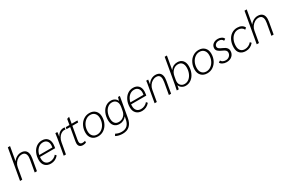

<svg xmlns="http://www.w3.org/2000/svg" viewBox="154 -2282 5999 4043"><g transform="rotate(-30 3154.0 -260.5)"><path d="M158 -742H212L152 -404Q183 -452 234 -481Q285 -510 340 -510Q415 -510 454.5 -469.5Q494 -429 494 -351Q494 -320 488 -284L438 0H384L434 -285Q440 -318 440 -346Q440 -405 413.5 -435.5Q387 -466 337 -466Q288 -466 244 -440.5Q200 -415 169 -371Q138 -327 129 -274L81 0H27Z M1024 -326Q1024 -296 1018 -261L1012 -228H643Q641 -202 641 -187Q641 -115 677 -76Q713 -37 779 -37Q825 -37 867 -57.5Q909 -78 937 -113L964 -80Q888 10 777 10Q689 10 638 -41.5Q587 -93 587 -183Q587 -276 620.5 -350.5Q654 -425 713.5 -467.5Q773 -510 849 -510Q932 -510 978 -461.5Q1024 -413 1024 -326ZM975 -328Q975 -391 941 -427.5Q907 -464 848 -464Q776 -464 722.5 -411Q669 -358 650 -271H969L970 -280Q975 -308 975 -328Z M1156 -378Q1171 -465 1174 -500H1222Q1221 -459 1211 -412L1209 -397H1211Q1240 -453 1282.5 -481.5Q1325 -510 1379 -510Q1393 -510 1405 -507L1397 -460Q1387 -463 1368 -463Q1328 -463 1290.5 -437.5Q1253 -412 1226.5 -368Q1200 -324 1191 -270L1143 0H1089Z M1449 -94Q1449 -117 1453 -138L1509 -455H1419L1427 -500H1517L1540 -636L1593 -653H1597L1570 -500H1711L1703 -455H1562L1509 -151Q1504 -121 1504 -104Q1504 -70 1519 -53.5Q1534 -37 1568 -37Q1608 -37 1635 -49L1633 -6Q1598 10 1555 10Q1504 10 1476.5 -16.5Q1449 -43 1449 -94Z M1726 -190Q1726 -279 1762 -352.5Q1798 -426 1861.5 -468Q1925 -510 2003 -510Q2093 -510 2146.5 -455.5Q2200 -401 2200 -310Q2200 -221 2164 -148Q2128 -75 2065 -32.5Q2002 10 1924 10Q1833 10 1779.5 -44.5Q1726 -99 1726 -190ZM2146 -305Q2146 -379 2107 -422.5Q2068 -466 2001 -466Q1941 -466 1890.5 -429.5Q1840 -393 1810.5 -331Q1781 -269 1781 -195Q1781 -121 1819.5 -77.5Q1858 -34 1925 -34Q1985 -34 2036 -70.5Q2087 -107 2116.5 -169Q2146 -231 2146 -305Z M2742 -500 2656 -14Q2636 101 2572 161Q2508 221 2401 221Q2354 221 2310 211Q2266 201 2232 181L2258 139Q2295 158 2328 166.5Q2361 175 2402 175Q2489 175 2539 126.5Q2589 78 2606 -21L2616 -76Q2586 -35 2541.5 -12.5Q2497 10 2444 10Q2363 10 2316.5 -40.5Q2270 -91 2270 -181Q2270 -275 2302.5 -350Q2335 -425 2393.5 -467.5Q2452 -510 2526 -510Q2577 -510 2616.5 -486Q2656 -462 2672 -421H2674L2698 -500ZM2654 -330Q2654 -393 2620 -429.5Q2586 -466 2526 -466Q2470 -466 2423.5 -429.5Q2377 -393 2350.5 -329Q2324 -265 2324 -187Q2324 -115 2357 -75Q2390 -35 2450 -35Q2521 -35 2571.5 -79.5Q2622 -124 2635 -200L2650 -284Q2654 -305 2654 -330Z M3240 -326Q3240 -296 3234 -261L3228 -228H2859Q2857 -202 2857 -187Q2857 -115 2893 -76Q2929 -37 2995 -37Q3041 -37 3083 -57.5Q3125 -78 3153 -113L3180 -80Q3104 10 2993 10Q2905 10 2854 -41.5Q2803 -93 2803 -183Q2803 -276 2836.5 -350.5Q2870 -425 2929.5 -467.5Q2989 -510 3065 -510Q3148 -510 3194 -461.5Q3240 -413 3240 -326ZM3191 -328Q3191 -391 3157 -427.5Q3123 -464 3064 -464Q2992 -464 2938.5 -411Q2885 -358 2866 -271H3185L3186 -280Q3191 -308 3191 -328Z M3365 -378Q3381 -460 3383 -500H3431Q3426 -447 3416 -399H3420Q3451 -451 3501.5 -480.5Q3552 -510 3608 -510Q3681 -510 3719 -470.5Q3757 -431 3757 -354Q3757 -328 3750 -284L3700 0H3646L3696 -285Q3702 -323 3702 -352Q3702 -409 3677.5 -437Q3653 -465 3603 -465Q3556 -465 3513 -440Q3470 -415 3440 -371.5Q3410 -328 3400 -273L3352 0H3299Z M3906 -88H3904L3898 -57Q3896 -47 3892.5 -29.5Q3889 -12 3886 0H3838Q3850 -49 3863 -122L3972 -742H4026L3969 -422H3971Q4034 -510 4142 -510Q4222 -510 4268.5 -459Q4315 -408 4315 -316Q4315 -229 4282 -154Q4249 -79 4189.5 -34.5Q4130 10 4055 10Q4003 10 3961 -18Q3919 -46 3906 -88ZM4261 -313Q4261 -387 4227.5 -426.5Q4194 -466 4133 -466Q4062 -466 4010.5 -416Q3959 -366 3945 -283L3930 -200Q3927 -181 3927 -164Q3927 -105 3962 -70Q3997 -35 4052 -35Q4113 -35 4160.5 -73.5Q4208 -112 4234.5 -176Q4261 -240 4261 -313Z M4382 -190Q4382 -279 4418 -352.5Q4454 -426 4517.5 -468Q4581 -510 4659 -510Q4749 -510 4802.5 -455.5Q4856 -401 4856 -310Q4856 -221 4820 -148Q4784 -75 4721 -32.5Q4658 10 4580 10Q4489 10 4435.5 -44.5Q4382 -99 4382 -190ZM4802 -305Q4802 -379 4763 -422.5Q4724 -466 4657 -466Q4597 -466 4546.5 -429.5Q4496 -393 4466.5 -331Q4437 -269 4437 -195Q4437 -121 4475.5 -77.5Q4514 -34 4581 -34Q4641 -34 4692 -70.5Q4743 -107 4772.5 -169Q4802 -231 4802 -305Z M4899 -66 4941 -92Q4954 -64 4983.5 -49Q5013 -34 5053 -34Q5107 -34 5143 -68.5Q5179 -103 5179 -153Q5179 -183 5157.5 -205Q5136 -227 5087 -247Q5021 -275 4992 -304.5Q4963 -334 4963 -372Q4963 -434 5008.5 -472Q5054 -510 5130 -510Q5176 -510 5215.5 -488.5Q5255 -467 5266 -433L5225 -408Q5213 -437 5187.5 -451.5Q5162 -466 5128 -466Q5080 -466 5049.5 -441Q5019 -416 5019 -379Q5019 -353 5042.5 -333Q5066 -313 5125 -288Q5181 -265 5208 -233Q5235 -201 5235 -159Q5235 -84 5183.5 -37Q5132 10 5048 10Q4997 10 4954 -11.5Q4911 -33 4899 -66Z M5327 -180Q5327 -275 5361 -350Q5395 -425 5456.5 -467.5Q5518 -510 5597 -510Q5656 -510 5700 -486.5Q5744 -463 5764 -419L5726 -388Q5710 -424 5674.5 -444.5Q5639 -465 5595 -465Q5535 -465 5486.5 -428.5Q5438 -392 5410 -329Q5382 -266 5382 -188Q5382 -115 5418 -75Q5454 -35 5520 -35Q5565 -35 5606.5 -55.5Q5648 -76 5678 -112L5705 -81Q5667 -35 5621 -12.5Q5575 10 5517 10Q5428 10 5377.5 -40Q5327 -90 5327 -180Z M5913 -742H5967L5907 -404Q5938 -452 5989 -481Q6040 -510 6095 -510Q6170 -510 6209.5 -469.5Q6249 -429 6249 -351Q6249 -320 6243 -284L6193 0H6139L6189 -285Q6195 -318 6195 -346Q6195 -405 6168.5 -435.5Q6142 -466 6092 -466Q6043 -466 5999 -440.5Q5955 -415 5924 -371Q5893 -327 5884 -274L5836 0H5782Z"/></g></svg>

Font: Sarabun ExtraLight
Style: Italic
Weight: 275
Italic angle: -10°
Designer: Suppakit Chalermlarp | Katatrad Co.,Ltd.
Foundry: Cadson Demak Co.,Ltd.
Version: Version 1.000; ttfautohint (v1.6)